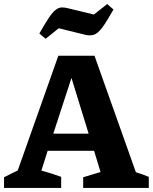

<svg xmlns="http://www.w3.org/2000/svg" viewBox="-34 -931 757 951"><path d="M639 -78Q656 -73 672 -67Q688 -61 703 -55V0H378V-53L464 -79L432 -184H202L171 -86Q197 -79 221 -71.5Q245 -64 269 -55V0H-14V-53L54 -87L255 -655H434ZM230 -269H405L320 -545ZM192 -739 161 -765Q189 -815 208 -843Q227 -871 241.5 -882Q256 -893 269.5 -894Q283 -895 299 -891L431 -859L497 -911L528 -884Q494 -823 472.5 -794.5Q451 -766 432.5 -759.5Q414 -753 391 -758L257 -791Z"/></svg>

Font: Piazzolla SC
Style: Bold
Weight: 700
Designer: Juan Pablo del Peral
Foundry: Huerta Tipografica
Version: Version 1.330